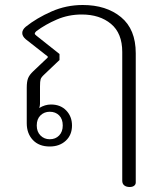

<svg xmlns="http://www.w3.org/2000/svg" viewBox="-20 -578 643 768"><path d="M469 145V-370Q469 -445 424 -482.5Q379 -520 307 -520Q254 -520 207.5 -500Q161 -480 125 -453Q119 -447 119 -444Q119 -440 126 -435L218 -362V-338L157 -280Q145 -269 142.5 -261Q140 -253 140 -232V-163Q140 -155 137 -146Q160 -160 184 -160Q222 -160 245 -136Q268 -112 268 -76Q268 -38 243 -15Q218 8 179 8Q136 8 111.5 -18Q87 -44 87 -85V-227Q87 -252 92.5 -265.5Q98 -279 113 -293L171 -348V-352L83 -421Q69 -433 69 -446Q69 -459 83 -471Q127 -506 186 -532Q245 -558 311 -558Q405 -558 464 -509.5Q523 -461 523 -365V152Q523 160 516.5 165Q510 170 499 170Q485 170 477 163.5Q469 157 469 145ZM231 -76Q231 -102 216.5 -116.5Q202 -131 179 -131Q157 -131 142 -116.5Q127 -102 127 -76Q127 -51 142 -36Q157 -21 179 -21Q202 -21 216.5 -36Q231 -51 231 -76Z"/></svg>

Font: Maitree Light
Style: Regular
Weight: 300
Designer: CadsonDemak Team
Foundry: CadsonDemak
Version: Version 1.001